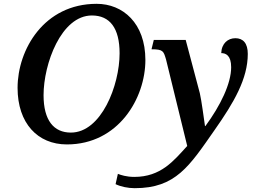

<svg xmlns="http://www.w3.org/2000/svg" viewBox="-20 -745 1336 1005"><path d="M330 11C600 11 741 -231 741 -431C741 -624 623 -725 486 -725C210 -725 72 -485 72 -285C72 -100 177 11 330 11ZM351 -51C262 -51 208 -114 208 -247C208 -410 300 -664 461 -664C555 -664 606 -598 606 -466C606 -298 510 -51 351 -51ZM685 240C900 240 971 125 1103 -64C1205 -209 1277 -333 1277 -463C1277 -518 1253 -545 1212 -545C1173 -545 1140 -518 1138 -467C1161 -467 1190 -456 1190 -393C1190 -308 1134 -192 1055 -85H1053C1047 -126 1035 -218 1026 -257L952 -536H785L773 -487C835 -487 836 -477 849 -434L960 19C889 97 822 181 683 181C642 181 612 171 597 165L585 219C612 232 650 240 685 240Z"/></svg>

Font: Noto Serif Semi
Style: Italic
Weight: 600
Italic angle: -12°
Designer: Monotype Design Team
Foundry: Monotype Imaging Inc.
Version: Version 1.901